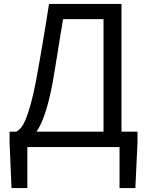

<svg xmlns="http://www.w3.org/2000/svg" viewBox="-20 -753 752 983"><path d="M29 -79H63Q74 -84 86.5 -98Q99 -112 111.5 -142Q124 -172 137.5 -220.5Q151 -269 165 -342Q175 -397 183 -442.5Q191 -488 198.5 -533Q206 -578 214 -626Q222 -674 231 -733H602V-79H684V-23L673 210H592V0H120V210H39L29 -23ZM510 -79V-655H303Q295 -608 288.5 -568.5Q282 -529 276 -490.5Q270 -452 263.5 -413Q257 -374 249 -327Q231 -233 211 -173.5Q191 -114 167 -79Z"/></svg>

Font: Kinto Sans
Style: Regular
Weight: 400
Designer: Authors: Ryoko NISHIZUKA  (kana & ideographs); Paul D. Hunt (Latin, Greek & Cyrillic); Wenlong ZHANG  (bopomofo); Sandol
Foundry: Adobe Systems Incorporated, ookami Inc.
Version: Version 0.001